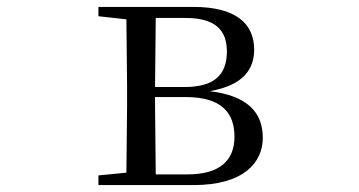

<svg xmlns="http://www.w3.org/2000/svg" viewBox="-20 -536 1040 556"><path d="M345 0H540C688 0 741 -67 741 -137C741 -210 697 -259 587 -272C687 -289 716 -338 716 -392C716 -467 664 -516 540 -516H265V-489L346 -480L348 -288V-229L346 -36L265 -28V0ZM431 -484H517C602 -484 637 -450 637 -387C637 -317 598 -284 514 -284H429ZM429 -255H517C621 -255 659 -210 659 -140C659 -71 616 -31 523 -31H431L429 -229Z"/></svg>

Font: Harano Aji Mincho
Style: Regular
Weight: 400
Foundry: Masamichi Hosoda
Version: HaranoAjiMincho-Regular version 20230610;ttx 4.39.4